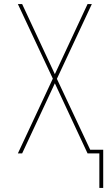

<svg xmlns="http://www.w3.org/2000/svg" viewBox="-20 -755 540 945"><path d="M469 170V0H411L250 -345L89 0H68L240 -368L68 -735H89L250 -390L411 -735H432L260 -367L424 -18H488V170Z"/></svg>

Font: Iosevka SS18 Thin
Style: Regular
Weight: 100
Monospace: yes
Designer: Belleve Invis
Foundry: Belleve Invis
Version: Version 25.1.1; ttfautohint (v1.8.4)